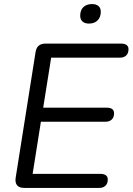

<svg xmlns="http://www.w3.org/2000/svg" viewBox="-20 -918 648 938"><path d="M466.1 0H98.2Q74.3 0 63.7 -12.6Q53 -25.3 56.4 -48.6L153.8 -663.7Q160.1 -705 202.4 -705H571.3Q588.8 -705 598.3 -698.2Q607.8 -691.4 607.8 -677.8Q607.8 -657.3 596.3 -646.8Q584.9 -636.4 567.4 -636.4H230L191 -392H501.2Q518.7 -392 528 -385.2Q537.2 -378.5 537.2 -364.8Q537.2 -344.3 525.8 -333.9Q514.3 -323.4 496.8 -323.4H179.8L139.4 -68.6H470Q487.5 -68.6 497 -61.8Q506.5 -55 506.5 -41.4Q506.5 -20.9 495 -10.4Q483.6 0 466.1 0ZM414.5 -802.8Q394.4 -802.8 383.1 -812.9Q371.8 -823 371.8 -841.1Q371.8 -868.2 387.2 -883.1Q402.7 -898.1 429.7 -898.1Q449.8 -898.1 461.1 -888.5Q472.4 -878.9 472.4 -860.2Q472.4 -834.2 456.9 -818.5Q441.5 -802.8 414.5 -802.8Z"/></svg>

Font: Nunito Variable Extra Light
Style: Italic
Weight: 200
Italic angle: -9°
Designer: Vernon Adams
Foundry: Vernon Adams
Version: Version 3.602